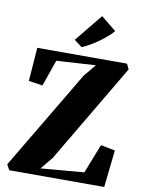

<svg xmlns="http://www.w3.org/2000/svg" viewBox="-105 -1068 855 1139"><g transform="rotate(10 323.0 -498.0)"><path d="M32 0 14 -32.5 369 -629 430 -702.5 194 -688 138.5 -529.5 54.5 -542 69.5 -744H610L625.5 -712L273.5 -117L212.5 -43L473 -65L542 -241L628.5 -224L604 0ZM327.5 -794 280.5 -829.5 416 -996 507.5 -922Q492 -903.5 471.5 -885.8Q451 -868 427.5 -851Q404 -834 379 -819.5Q354 -805 329 -794Z"/></g></svg>

Font: Merriweather 96pt Black
Style: Regular
Weight: 900
Version: Version 2.100